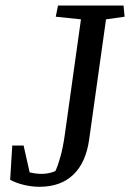

<svg xmlns="http://www.w3.org/2000/svg" viewBox="-20 -681 481 711"><path d="M194.8 -660.6H437.5L441.4 -619.1L372.6 -609.4L310.1 -164.1Q298.3 -79.1 251.5 -34.2Q204.6 10.7 126.5 10.7Q98.1 10.7 69.3 3.9Q40.5 -2.9 17.6 -15.1L25.4 -142.1H67.4L89.8 -42.5Q97.7 -40.5 110.1 -38.8Q122.6 -37.1 134.8 -37.1Q146.5 -37.1 159.4 -39.6Q172.4 -42 185.1 -47.4Q194.8 -67.9 204.1 -101.8Q213.4 -135.7 219.7 -180.2L279.8 -609.4L186.5 -619.1Z"/></svg>

Font: Noticia Text
Style: Italic
Weight: 400
Italic angle: -8°
Designer: JM Sole
Foundry: JM Sole
Version: Version 1.003